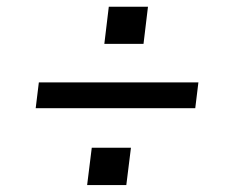

<svg xmlns="http://www.w3.org/2000/svg" viewBox="-20 -552 668 567"><path d="M288.1 -422.4 301.3 -532.2H417L403.8 -422.4ZM85.4 -232.4 94.7 -308.6H565.9L556.6 -232.4ZM237.3 -5.4 251 -115.7H366.7L353 -5.4Z"/></svg>

Font: Ride
Style: Italic
Weight: 400
Version: Version 3.000